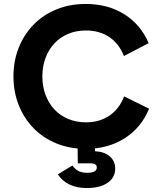

<svg xmlns="http://www.w3.org/2000/svg" viewBox="-20 -736 800 970"><path d="M413 16Q332 16 265 -11.5Q198 -39 150 -88Q102 -137 75 -204Q48 -271 48 -350Q48 -429 75 -496Q102 -563 150 -612Q198 -661 265 -688.5Q332 -716 413 -716Q525 -716 608 -664Q691 -612 731 -518L606 -453Q582 -515 532.5 -548.5Q483 -582 414 -582Q365 -582 324.5 -565Q284 -548 255 -517Q226 -486 210 -443.5Q194 -401 194 -350Q194 -299 210 -256.5Q226 -214 255 -183Q284 -152 324.5 -135Q365 -118 414 -118Q483 -118 533 -152Q583 -186 607 -249L733 -187Q694 -91 610 -37.5Q526 16 413 16ZM419 214Q319 214 272 145L346 100Q358 118 375.5 127.5Q393 137 420 137Q469 137 469 110Q469 89 438 89H373L372 -9H460V28Q506 30 534 53.5Q562 77 562 116Q562 161 523.5 187.5Q485 214 419 214Z"/></svg>

Font: NT Somic Bold
Style: Regular
Weight: 700
Designer: Ravid Balaliev — lead type designer, mastering
Michael Voronin — secret advisor, marketing
Ivan Kovalenko — best boy
Foundry: NT Type
Version: Version 0.7